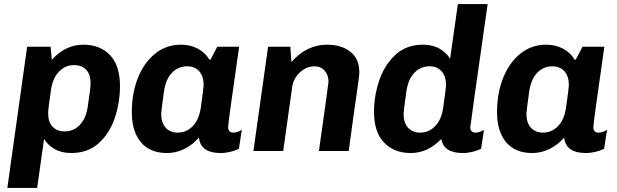

<svg xmlns="http://www.w3.org/2000/svg" viewBox="-20 -740 3023 941"><path d="M568 -319Q568 -237 542.5 -161.5Q517 -86 463.5 -38Q410 10 329 10Q281 10 247 -10Q213 -30 196 -59L162 181H16L113 -511H228L234 -447Q301 -521 389 -521Q470 -521 519 -470Q568 -419 568 -319ZM230 -300Q216 -207 216 -186Q216 -141 238 -118.5Q260 -96 297 -96Q340 -96 370.5 -127Q401 -158 410 -217Q424 -308 424 -332Q424 -376 402 -398.5Q380 -421 343 -421Q301 -421 270 -390Q239 -359 230 -300Z M1006 -448H1012L1045 -511H1152Q1098 -137 1098 -117Q1098 -104 1104.5 -97Q1111 -90 1123 -90Q1133 -90 1145 -94Q1157 -98 1165 -104L1151 -11Q1134 -2 1109.5 4Q1085 10 1061 10Q963 10 955 -66Q925 -31 884.5 -10.5Q844 10 798 10Q715 10 670.5 -43Q626 -96 626 -191Q626 -282 655.5 -357Q685 -432 739.5 -476.5Q794 -521 867 -521Q913 -521 949.5 -501.5Q986 -482 1006 -448ZM784 -294Q770 -194 770 -183Q770 -138 792 -114Q814 -90 851 -90Q893 -90 924 -121Q955 -152 964 -211Q978 -311 978 -322Q978 -367 956 -391Q934 -415 897 -415Q854 -415 823.5 -384Q793 -353 784 -294Z M1741 -386Q1741 -373 1737.5 -347.5Q1734 -322 1725 -259Q1727 -278 1689 0H1543Q1590 -330 1590 -340Q1590 -373 1571 -394Q1552 -415 1521 -415Q1482 -415 1450 -385.5Q1418 -356 1412 -314L1368 0H1222L1294 -511H1403L1408 -436Q1483 -521 1583 -521Q1653 -521 1697 -486.5Q1741 -452 1741 -386Z M2186 -452 2224 -720H2370Q2285 -126 2285 -117Q2285 -104 2291.5 -97Q2298 -90 2310 -90Q2320 -90 2332 -94Q2344 -98 2352 -104L2338 -11Q2321 -2 2296.5 4Q2272 10 2248 10Q2154 10 2143 -59Q2077 10 1993 10Q1912 10 1862.5 -41Q1813 -92 1813 -192Q1813 -267 1837.5 -342.5Q1862 -418 1916 -469.5Q1970 -521 2053 -521Q2101 -521 2135 -501Q2169 -481 2186 -452ZM1972 -294Q1958 -194 1958 -183Q1958 -138 1980 -114Q2002 -90 2039 -90Q2081 -90 2112 -121Q2143 -152 2152 -211Q2166 -311 2166 -322Q2166 -367 2144 -391Q2122 -415 2085 -415Q2042 -415 2011.5 -384Q1981 -353 1972 -294Z M2796 -448H2802L2835 -511H2942Q2888 -137 2888 -117Q2888 -104 2894.5 -97Q2901 -90 2913 -90Q2923 -90 2935 -94Q2947 -98 2955 -104L2941 -11Q2924 -2 2899.5 4Q2875 10 2851 10Q2753 10 2745 -66Q2715 -31 2674.5 -10.5Q2634 10 2588 10Q2505 10 2460.5 -43Q2416 -96 2416 -191Q2416 -282 2445.5 -357Q2475 -432 2529.5 -476.5Q2584 -521 2657 -521Q2703 -521 2739.5 -501.5Q2776 -482 2796 -448ZM2574 -294Q2560 -194 2560 -183Q2560 -138 2582 -114Q2604 -90 2641 -90Q2683 -90 2714 -121Q2745 -152 2754 -211Q2768 -311 2768 -322Q2768 -367 2746 -391Q2724 -415 2687 -415Q2644 -415 2613.5 -384Q2583 -353 2574 -294Z"/></svg>

Font: Chivo
Style: Bold Italic
Weight: 700
Italic angle: -8.05°
Designer: Hector Gatti
Foundry: Omnibus-Type
Version: Version 1.007